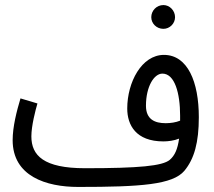

<svg xmlns="http://www.w3.org/2000/svg" viewBox="-20 -718 844 759"><path d="M626 -604C651 -604 672 -625 672 -650C672 -676 651 -698 626 -698C599 -698 578 -676 578 -650C578 -625 599 -604 626 -604ZM289 21H290C537 21 663 12 709 -43C748 -90 766 -155 766 -255C766 -394 722 -501 628 -501C540 -501 483 -393 483 -289C483 -224 517 -159 626 -159C645 -159 668 -162 688 -170C682 -128 671 -103 651 -86C622 -62 531 -53 316 -53C153 -53 104 -103 104 -179C104 -220 120 -282 128 -309L61 -329C46 -279 30 -217 30 -164C30 -21 163 21 289 21ZM557 -300C557 -376 589 -427 622 -427C671 -427 692 -349 692 -261C692 -254 692 -247 692 -241C675 -234 654 -231 635 -231C592 -231 557 -246 557 -300Z"/></svg>

Font: Noto Sans Arabic UI XCn
Style: Regular
Weight: 400
Width: 2
Designer: Monotype Design Team, Nadine Chahine and Nizar Qandah
Foundry: Monotype Imaging Inc.
Version: Version 2.010